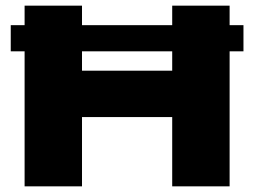

<svg xmlns="http://www.w3.org/2000/svg" viewBox="-20 -659 899 679"><path d="M18 -477.5V-570H841V-477.5ZM270 0H67V-639H270ZM792 0H589V-639H792ZM170.5 -409H676V-245H170.5Z"/></svg>

Font: Anek Latin Expanded ExtraBold
Style: Regular
Weight: 800
Width: 7
Designer: Yesha Goshar
Foundry: Ek Type
Version: Version 1.003